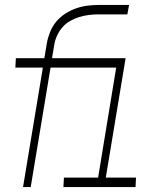

<svg xmlns="http://www.w3.org/2000/svg" viewBox="-20 -755 640 775"><path d="M73 0 153 -482H42L44 -520H159L169 -580Q173 -603 182 -625.5Q191 -648 206.5 -667Q222 -686 243 -699.5Q264 -713 286.5 -721Q309 -729 332 -732Q355 -735 378 -735H501L494 -697H376Q357 -697 338 -694.5Q319 -692 300.5 -686.5Q282 -681 263.5 -670.5Q245 -660 232 -645Q219 -630 210.5 -611.5Q202 -593 199 -574L190 -520H487L407 -38H529L527 0H236L238 -38H376L449 -482H184L104 0Z"/></svg>

Font: Iosevka SS04 XLt Ex Obl
Style: Regular
Weight: 200
Width: 7
Italic angle: -9°
Monospace: yes
Designer: Belleve Invis
Foundry: Belleve Invis
Version: Version 19.0.0; ttfautohint (v1.8.4)